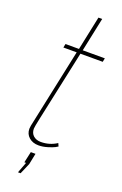

<svg xmlns="http://www.w3.org/2000/svg" viewBox="-165 -748 614 963"><g transform="rotate(20 141.5 -266.5)"><path d="M48 -58Q48 -63 50 -75L140 -499H69L73 -519H145L183 -700H203L165 -519H283L279 -499H160L80 -126Q69 -75 69 -66Q69 -42 84.5 -28.5Q100 -15 124 -15Q171 -15 209 -40L216 -24Q214 -22 202.5 -16Q191 -10 166.5 -2.5Q142 5 119 5Q88 5 68 -12.5Q48 -30 48 -58ZM69 167 91 109H82L95 50H120L108 109L83 167Z"/></g></svg>

Font: Raleway-v4020 Thin
Style: Italic
Weight: 250
Italic angle: -12°
Designer: Matt McInerney, Pablo Impallari, Rodrigo Fuenzalida
Foundry: Matt McInerney, Pablo Impallari, Rodrigo Fuenzalida
Version: Version 4.020;PS 004.020;hotconv 1.0.88;makeotf.lib2.5.64775